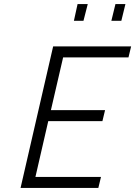

<svg xmlns="http://www.w3.org/2000/svg" viewBox="-20 -923 664 943"><path d="M361 -903H411L390 -821H343ZM547 -903H596L576 -821H527ZM241 -695H624L611 -641H290L230 -382H496L483 -328H217L154 -54H476L463 0H81Z"/></svg>

Font: Cairo Light
Style: Italic
Weight: 300
Italic angle: -13°
Designer: Mohamed Gaber, Accademia di Belle Arti di Urbino and others
Foundry: Kief Type Foundry, Accademia di Belle Arti di Urbino and others
Version: Version 3.011